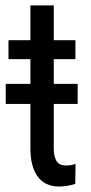

<svg xmlns="http://www.w3.org/2000/svg" viewBox="-20 -676 335 706"><path d="M177.7 -656.2H91.8V-528.3H11.2V-458.5H91.8V-367.7H1V-293.9H91.8V-130.4C91.8 -85.8 100.7 -51.3 118.7 -26.9C136.6 -2.4 162.6 9.8 196.8 9.8C217.3 9.8 237.3 6.5 256.8 0L257.8 -73.2C246.1 -69.3 234.5 -67.4 223.1 -67.4C206.5 -67.4 194.8 -72.8 188 -83.5C181.2 -94.2 177.7 -110 177.7 -130.9V-293.9H265.6V-367.7H177.7V-458.5H257.3V-528.3H177.7Z"/></svg>

Font: Roboto Condensed
Style: Regular
Weight: 400
Designer: Google
Version: Version 2.134; 2016